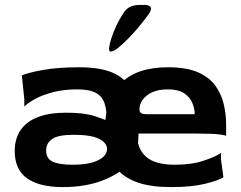

<svg xmlns="http://www.w3.org/2000/svg" viewBox="-20 -752 981 782"><path d="M236 10Q141 10 90.5 -25.5Q40 -61 40 -137Q40 -188 64.5 -223Q89 -258 135.5 -275.5Q182 -293 248 -293Q321 -293 361 -280.5Q401 -268 415 -260Q415 -304 405.5 -332Q396 -360 370 -374Q344 -388 294 -388Q241 -388 198 -377Q155 -366 125 -350Q95 -334 79 -318V-348L69 -445Q94 -456 155 -467Q216 -478 302 -478Q397 -478 449.5 -451Q502 -424 523 -372.5Q544 -321 544 -247V-203Q544 -157 531 -127Q518 -97 497 -77.5Q476 -58 452 -43Q429 -29 396.5 -16.5Q364 -4 323.5 3Q283 10 236 10ZM276 -81Q322 -81 353 -89.5Q384 -98 400 -112.5Q416 -127 416 -145Q416 -170 383.5 -186.5Q351 -203 280 -203Q217 -203 192.5 -186Q168 -169 168 -139Q168 -106 194.5 -93.5Q221 -81 276 -81ZM677 10Q598 10 546 -7Q494 -24 463.5 -56Q433 -88 420.5 -133Q408 -178 408 -233Q408 -346 471.5 -412Q535 -478 664 -478Q740 -478 786.5 -457.5Q833 -437 857.5 -402.5Q882 -368 891.5 -327Q901 -286 901 -245V-198Q901 -201 873.5 -204.5Q846 -208 781 -208H538Q538 -146 575 -113.5Q612 -81 692 -81Q760 -81 809.5 -97.5Q859 -114 880 -129V-103L890 -30Q870 -17 815.5 -3.5Q761 10 677 10ZM576 -287H773Q773 -310 763 -333.5Q753 -357 729.5 -372.5Q706 -388 664 -388Q625 -388 599.5 -376Q574 -364 561 -345.5Q548 -327 548 -307Q548 -297 554 -292Q560 -287 576 -287ZM431 -542Q423 -542 424.5 -557.5Q426 -573 434 -597.5Q442 -622 454 -647.5Q466 -673 479 -693Q492 -715 508.5 -723.5Q525 -732 550 -732H566Q613 -732 584 -692Q568 -670 546.5 -644Q525 -618 502.5 -595Q480 -572 461 -557Q442 -542 431 -542Z"/></svg>

Font: Red Rose SemiBold
Style: Regular
Weight: 600
Designer: Jaikishan Patel
Version: Version 2.000